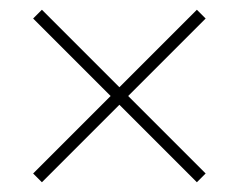

<svg xmlns="http://www.w3.org/2000/svg" viewBox="-20 -550 491 394"><path d="M48 -194 66 -176 225 -335 384 -176 402 -194 243 -353 402 -512 384 -530 225 -371 66 -530 48 -512 207 -353Z"/></svg>

Font: Noto Sans Sinhala UI Condensed Thin
Style: Regular
Weight: 100
Width: 3
Designer: Jelle Bosma - Monotype Design Team
Foundry: Monotype Imaging Inc.
Version: Version 2.006